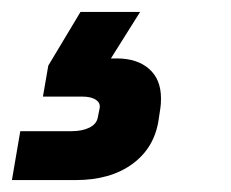

<svg xmlns="http://www.w3.org/2000/svg" viewBox="-76 -52 388 322"><path d="M-42 168H44Q62 168 74 162Q86 156 88 145L91 130Q93 121 85 115.5Q77 110 62 110H-4L5 58L59 -32H159L110 46H120Q154 46 174 63.5Q194 81 194 113Q194 123 193 129L190 149Q183 196 146 223Q109 250 51 250H-56Z"/></svg>

Font: Bai Jamjuree
Style: Bold Italic
Weight: 700
Italic angle: -10°
Designer: Katatrad Aksorn Co.,Ltd.
Foundry: Cadson Demak Co.,Ltd.
Version: Version 1.000; ttfautohint (v1.6)